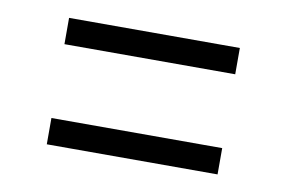

<svg xmlns="http://www.w3.org/2000/svg" viewBox="-41 -520 566 379"><g transform="rotate(10 241.5 -330.5)"><path d="M413.1 -404.3H70.8V-457H413.1ZM413.1 -203.6H70.8V-256.3H413.1Z"/></g></svg>

Font: TypoPRO Roboto
Style: Regular
Weight: 300
Designer: Google
Version: Version 2.136; 2016